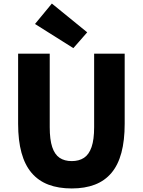

<svg xmlns="http://www.w3.org/2000/svg" viewBox="-20 -1047 803 1081"><path d="M384 14Q309 14 252.5 -7.5Q196 -29 158 -73.5Q120 -118 101 -187Q82 -256 82 -350V-745H260V-331Q260 -261 274 -219Q288 -177 315.5 -158.5Q343 -140 384 -140Q425 -140 453 -158.5Q481 -177 495.5 -219Q510 -261 510 -331V-745H682V-350Q682 -256 663.5 -187Q645 -118 607.5 -73.5Q570 -29 514 -7.5Q458 14 384 14ZM393 -776 177 -912 272 -1027 471 -865Z"/></svg>

Font: Noto Sans JP Thin Black
Style: Regular
Weight: 900
Version: Version 2.004-H2;hotconv 1.0.118;makeotfexe 2.5.65603